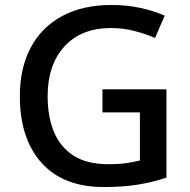

<svg xmlns="http://www.w3.org/2000/svg" viewBox="-20 -744 767 774"><path d="M393 -384H651V-28Q594 -9 534.5 0.5Q475 10 399 10Q235 10 147.5 -87.5Q60 -185 60 -357Q60 -469 103.5 -551.5Q147 -634 230 -679Q313 -724 431 -724Q490 -724 544 -712.5Q598 -701 644 -681L605 -591Q568 -607 522.5 -619Q477 -631 427 -631Q308 -631 240 -557Q172 -483 172 -356Q172 -275 197 -213.5Q222 -152 276 -117Q330 -82 417 -82Q460 -82 489.5 -86.5Q519 -91 544 -97V-291H393Z"/></svg>

Font: Noto Sans Ethiopic Medium
Style: Regular
Weight: 500
Designer: Monotype Design Team
Foundry: Monotype Imaging Inc.
Version: Version 2.102; ttfautohint (v1.8.4.7-5d5b)